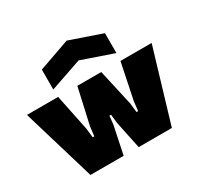

<svg xmlns="http://www.w3.org/2000/svg" viewBox="-172 -1032 1277 1238"><g transform="rotate(-30 467.0 -413.5)"><path d="M232 -745 464 -827 702 -745V-597L467 -678L232 -597ZM4 -536V-540H235L290 -273L298 -203H310L318 -273L378 -540H556L616 -273L624 -203H636L644 -273L699 -540H930V-536L770 0H523L480 -206L473 -270H461L454 -206L411 0H164Z"/></g></svg>

Font: Encode Sans Wide
Style: Black
Weight: 900
Designer: Pablo Impallari, Andres Torresi
Foundry: Pablo Impallari, Andres Torresi
Version: Version 1.000; ttfautohint (v1.00) -l 8 -r 50 -G 200 -x 14 -